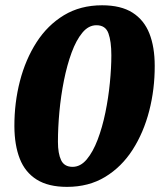

<svg xmlns="http://www.w3.org/2000/svg" viewBox="-20 -699 621 738"><path d="M237.7 19.3Q165.7 19.3 121 -8.8Q76.3 -37 56 -89Q35.7 -141 35.3 -213.3Q35 -303.7 56.5 -387Q78 -470.3 120.3 -536.3Q162.7 -602.3 225.8 -640.5Q289 -678.7 372.3 -678.7Q444.7 -678.7 489.2 -650.5Q533.7 -622.3 554.2 -570.3Q574.7 -518.3 574.7 -446Q575 -356 553.5 -272.7Q532 -189.3 489.7 -123.3Q447.3 -57.3 384.2 -19Q321 19.3 237.7 19.3ZM259 -57.7Q289.3 -57.7 313.3 -86.2Q337.3 -114.7 355.3 -162Q373.3 -209.3 385 -266.2Q396.7 -323 402.3 -380.7Q408 -438.3 408 -486.7Q408 -539.7 396.8 -570.8Q385.7 -602 350.7 -602Q320.3 -602 296.7 -573.5Q273 -545 255.3 -497Q237.7 -449 225.8 -389.8Q214 -330.7 208.3 -269.3Q202.7 -208 202.7 -153.7Q202.7 -109.3 214.8 -83.5Q227 -57.7 259 -57.7Z"/></svg>

Font: Sansita Swashed Light
Style: Regular
Weight: 300
Designer: Pablo Cosgaya
Foundry: Omnibus-Type
Version: Version 1.003